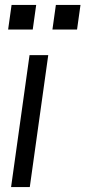

<svg xmlns="http://www.w3.org/2000/svg" viewBox="-20 -760 347 780"><path d="M25 0 100 -536H176L101 0ZM13 -640 27 -740H127L113 -640ZM193 -640 207 -740H307L293 -640Z"/></svg>

Font: Plus Jakarta Sans
Style: Italic
Weight: 400
Italic angle: -8°
Designer: Gumpita Rahayu
Foundry: Tokotype
Version: Version 2.006